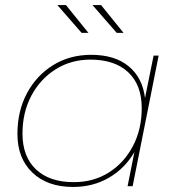

<svg xmlns="http://www.w3.org/2000/svg" viewBox="-20 -737 711 760"><path d="M269 3Q168 3 108.5 -53.5Q49 -110 49 -207Q49 -297 86.5 -367.5Q124 -438 190 -479Q256 -520 341 -520Q434 -520 489 -475Q544 -430 554 -349L588 -517H608L505 0H485L512 -135Q475 -71 412 -34Q349 3 269 3ZM272 -16Q350 -16 410.5 -54Q471 -92 506 -158.5Q541 -225 541 -309Q541 -401 487.5 -451Q434 -501 338 -501Q261 -501 200 -462.5Q139 -424 104 -358Q69 -292 69 -208Q69 -117 122.5 -66.5Q176 -16 272 -16ZM303 -607 207 -717H241L330 -607ZM442 -607 346 -717H380L469 -607Z"/></svg>

Font: Montserrat Thin
Style: Italic
Weight: 100
Italic angle: -11.3°
Designer: Julieta Ulanovsky
Foundry: Julieta Ulanovsky
Version: Version 9.000; ttfautohint (v1.8.4.7-5d5b)